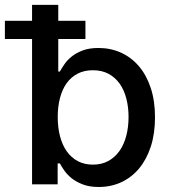

<svg xmlns="http://www.w3.org/2000/svg" viewBox="-50 -747 696 778"><path d="M-30.2 -662.6H79.9V-727.3H186.1V-662.6H296.2V-589.1H186.1V-457H192.5Q199.6 -469.8 210.8 -486.3Q221.9 -502.8 240.1 -517.6Q258.2 -532.3 284.6 -542.4Q311.1 -552.6 349.1 -552.6Q398.4 -552.6 440.3 -533.6Q482.2 -514.6 513 -478.5Q543.7 -442.5 560.9 -390.3Q578.1 -338.1 578.1 -271.7Q578.1 -205.6 561.1 -153.2Q544 -100.9 513.7 -64.5Q483.3 -28.1 441.6 -8.7Q399.9 10.7 350.1 10.7Q312.9 10.7 286.2 0.5Q259.6 -9.6 241.1 -24.1Q222.7 -38.7 211.1 -55.2Q199.6 -71.7 192.5 -84.9H183.6V0H79.9V-589.1H-30.2ZM326.3 -79.9Q361.9 -79.9 388.8 -94.6Q415.8 -109.4 434.1 -135.3Q452.4 -161.2 461.6 -196.6Q470.9 -231.9 470.9 -272.7Q470.9 -313.2 461.8 -348Q452.8 -382.8 434.7 -408.2Q416.5 -433.6 389.6 -448Q362.6 -462.4 326.3 -462.4Q291.5 -462.4 264.9 -448.7Q238.3 -435 220.3 -410.2Q202.4 -385.3 193.2 -350.3Q183.9 -315.3 183.9 -272.7Q183.9 -229.8 193.4 -194.2Q202.8 -158.7 220.9 -133.3Q239 -108 265.6 -93.9Q292.3 -79.9 326.3 -79.9Z"/></svg>

Font: Cannonade Med
Style: Regular
Weight: 500
Designer: Rasmus Andersson
Foundry: rsms
Version: Version 3.012;git-f93a4a705